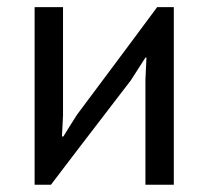

<svg xmlns="http://www.w3.org/2000/svg" viewBox="-20 -508 573 528"><path d="M379.9 0Q399.4 0 458 0Q458 -122.1 458 -488.3Q446.3 -488.3 412.1 -488.3Q357.4 -414.1 192.4 -193.4Q182.6 -178.7 154.3 -132.8Q153.3 -132.8 150.4 -132.8Q151.4 -147.5 153.3 -190.4Q153.3 -264.6 153.3 -488.3Q133.8 -488.3 75.2 -488.3Q75.2 -366.2 75.2 0Q85.9 0 120.1 0Q174.8 -72.3 339.8 -287.1Q349.6 -302.7 379.9 -349.6Q380.9 -349.6 382.8 -349.6Q381.8 -335 379.9 -289.1Q379.9 -216.8 379.9 0Z"/></svg>

Font: Aptus Gothic JP
Style: Medium
Weight: 400
Designer: Fuminori Ogawa / Motoya
Version: Version 1